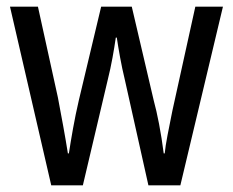

<svg xmlns="http://www.w3.org/2000/svg" viewBox="-20 -557 699 577"><path d="M355 -318Q347 -351 341 -384Q335 -417 331 -444H328Q324 -416 318 -383Q312 -350 304 -318L229 0H134L10 -537H94L154 -264Q162 -222 170 -178Q178 -134 184 -96H187Q192 -129 199.5 -171Q207 -213 217 -256L284 -537H376L442 -255Q450 -226 458 -184.5Q466 -143 472 -96H475Q477 -117 483.5 -151Q490 -185 498 -224L567 -537H650L522 0H426Z"/></svg>

Font: Noto Sans Ethiopic Cond
Style: Regular
Weight: 400
Width: 3
Designer: Monotype Design Team
Foundry: Monotype Imaging Inc.
Version: Version 2.102; ttfautohint (v1.8.4.7-5d5b)